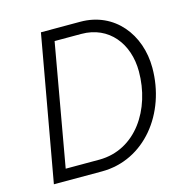

<svg xmlns="http://www.w3.org/2000/svg" viewBox="-104 -798 866 895"><g transform="rotate(-15 329.0 -350.0)"><path d="M47 0H279C485 0 631 -186 631 -406C631 -567 527 -700 362 -700H172ZM119 -56 223 -644H352C485 -644 566 -540 566 -406C566 -223 458 -57 282 -56Z"/></g></svg>

Font: Fixel Text 20240404 Light
Style: Italic
Weight: 300
Width: 4
Italic angle: -10°
Designer: AlfaBravo + MacPaw
Foundry: Kyrylo Tkachov, Marchela Mozhyna, Serhii Makarenko, Maria Weinstein, Zakhar Kryvoshyya
Version: Version 1.211;Glyphs 3.2 (3225)